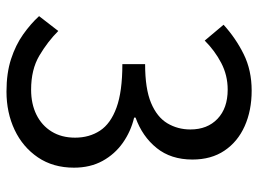

<svg xmlns="http://www.w3.org/2000/svg" viewBox="-122 -664 800 595"><g transform="rotate(90 277.5 -366.0)"><path d="M263.1 13.4Q206 13.4 162.4 -0.8Q118.9 -15 86.2 -38.2Q53.4 -61.4 29.5 -87.6L75.5 -147.1Q108.3 -114.3 151.6 -88.6Q194.8 -62.9 257.3 -62.9Q301.5 -62.9 334.9 -79.4Q368.3 -95.9 387.2 -126.5Q406.1 -157.1 406.1 -199.1Q406.1 -243.3 384.4 -276.4Q362.7 -309.5 312.8 -327.6Q263 -345.7 178.3 -345.7V-416.2Q254.5 -416.2 298.4 -434.6Q342.3 -453 361.5 -485Q380.7 -517.1 380.7 -556.5Q380.7 -609.1 347.7 -640.6Q314.7 -672.1 257.2 -672.1Q212.9 -672.1 174.6 -652.1Q136.3 -632.1 105.3 -600.9L56.2 -659.3Q97.8 -697.2 147.6 -721.8Q197.4 -746.4 260.4 -746.4Q322.1 -746.4 370.5 -724.7Q418.8 -703.1 446.3 -662.1Q473.9 -621.2 473.9 -562.8Q473.9 -496.2 438.1 -451.8Q402.3 -407.5 343.9 -386.6V-382.2Q386.7 -372 422 -347.2Q457.2 -322.4 478.2 -284.3Q499.1 -246.1 499.1 -195.7Q499.1 -131 467.2 -84Q435.3 -37 382 -11.8Q328.6 13.4 263.1 13.4Z"/></g></svg>

Font: Noto Sans HK Thin
Style: Regular
Weight: 100
Designer: Ryoko NISHIZUKA 西塚涼子 (kana, bopomofo & ideographs); Paul D. Hunt (Latin, Greek & Cyrillic); Sandoll Communications 산돌커뮤니
Foundry: Adobe
Version: Version 2.004-H2;hotconv 1.0.118;makeotfexe 2.5.65603